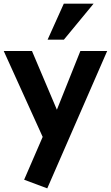

<svg xmlns="http://www.w3.org/2000/svg" viewBox="-27 -805 602 1042"><path d="M229.5 217.3 104 170.4 204.6 -62 -6.8 -528.3H146.5L281.7 -209.5L409.2 -528.3H554.7ZM231.4 -589.8 319.3 -785.2H481L319.8 -589.8Z"/></svg>

Font: Comme
Style: Bold
Weight: 700
Version: Version 1.000;gftools[0.9.27]